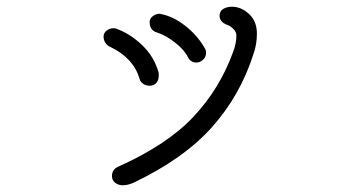

<svg xmlns="http://www.w3.org/2000/svg" viewBox="-20 -492 1040 571"><path d="M313 32Q313 11 333 3Q478 -62 556 -145.5Q634 -229 673 -337Q683 -362 683 -387Q683 -397 673.5 -406.5Q664 -416 653 -419Q633 -428 633 -445Q633 -459 644 -465.5Q655 -472 670 -472Q697 -472 720.5 -450.5Q744 -429 744 -392Q744 -360 734 -332Q695 -209 611 -114.5Q527 -20 376 52Q359 59 345 59Q332 59 322.5 51.5Q313 44 313 32ZM539 -322Q528 -344 500.5 -365.5Q473 -387 448 -395Q425 -401 425 -427Q425 -437 434.5 -444Q444 -451 454 -451Q458 -451 460 -450Q495 -443 530 -416Q565 -389 587 -352Q593 -343 593 -336Q593 -323 584 -314.5Q575 -306 564 -306Q547 -306 539 -322ZM395 -258Q377 -319 309 -352Q299 -356 293.5 -364.5Q288 -373 288 -383Q288 -394 297 -401Q306 -408 317 -408Q323 -408 325 -407Q367 -392 403 -357.5Q439 -323 452 -275V-265Q452 -254 445 -245.5Q438 -237 425 -237Q414 -237 405.5 -243Q397 -249 395 -258Z"/></svg>

Font: Tsukimi Rounded
Style: Regular
Weight: 400
Designer: Takashi Funayama
Foundry: Takashi Funayama
Version: Version 1.032; ttfautohint (v1.8.3)